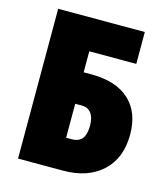

<svg xmlns="http://www.w3.org/2000/svg" viewBox="-107 -799 775 884"><g transform="rotate(15 280.0 -357.0)"><path d="M61 -714H474V-562H250V-462H286Q405 -462 468 -404Q531 -346 531 -240Q531 -127 462 -63.5Q393 0 276 0H61ZM276 -150Q311 -150 326.5 -170.5Q342 -191 342 -233Q342 -271 326 -291.5Q310 -312 282 -312H250V-150Z"/></g></svg>

Font: Noto Sans Display Black Narrow
Style: Regular
Weight: 900
Width: 4
Designer: Monotype Design team
Foundry: Monotype Imaging Inc.
Version: Version 1.000